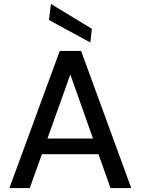

<svg xmlns="http://www.w3.org/2000/svg" viewBox="-20 -960 718 980"><path d="M28 0 285 -700H394L650 0H544L339 -580L132 0ZM144 -173 172 -253H501L529 -173ZM441 -743 230 -858 240 -940 449 -813Z"/></svg>

Font: DM Sans 16pt Medium
Style: Regular
Weight: 500
Version: Version 4.004;gftools[0.9.30]